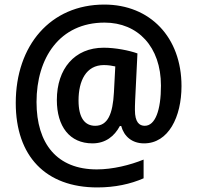

<svg xmlns="http://www.w3.org/2000/svg" viewBox="-20 -737 863 841"><path d="M775 -360C775 -574 637 -717 437 -717C201 -717 49 -538 49 -286C49 -53 180 84 406 84C484 84 552 69 609 44V-38C550 -14 474 5 404 5C230 5 140 -107 140 -290C140 -483 241 -638 438 -638C584 -638 685 -532 685 -362C685 -254 660 -186 614 -186C590 -186 571 -202 571 -255C571 -263 571 -279 572 -298L582 -503C546 -516 486 -528 434 -528C307 -528 229 -436 229 -299C229 -183 285 -109 385 -109C442 -109 481 -140 505 -185H511C523 -140 558 -109 611 -109C718 -109 775 -225 775 -360ZM324 -297C324 -383 357 -452 435 -452C454 -452 472 -449 485 -446L479 -332C474 -238 452 -186 397 -186C352 -186 324 -220 324 -297Z"/></svg>

Font: Noto Sans Devanagari UI SemiCondensed SemiBold
Style: Regular
Weight: 600
Width: 4
Designer: Jelle Bosma - Monotype Design Team
Foundry: Monotype Imaging Inc.
Version: Version 2.004